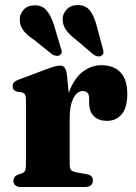

<svg xmlns="http://www.w3.org/2000/svg" viewBox="-20 -753 546 773"><path d="M242 -269Q242 -343.5 262.2 -392.8Q282.5 -442 316 -466.2Q349.5 -490.5 388 -490.5Q438.5 -490.5 465.5 -461.2Q492.5 -432 492.5 -374.5Q492.5 -319.5 470 -293Q447.5 -266.5 412 -266.5Q376 -266.5 357.5 -285.5Q339 -304.5 339 -338V-357.5Q338.5 -372 332.5 -379.2Q326.5 -386.5 313 -386.5Q299 -386.5 287.2 -374.8Q275.5 -363 268 -338.5Q260.5 -314 260.5 -274ZM249.5 -451.5 260.5 -341.5V-91.5Q260.5 -76 265.8 -69Q271 -62 287.5 -59L328 -52Q341.5 -49.5 347.8 -43.2Q354 -37 354 -25.5Q354 -13.5 345.5 -6.8Q337 0 321 0H66Q49.5 0 41.8 -6.8Q34 -13.5 34 -25Q34 -33.5 38.8 -40Q43.5 -46.5 54 -50.5L69 -55.5Q77.5 -58.5 81 -66.2Q84.5 -74 84.5 -91.5V-352.5Q84.5 -366.5 80.5 -372.8Q76.5 -379 68 -381L49.5 -383.5Q39.5 -386.5 35.2 -391.8Q31 -397 31 -405.5Q31 -415.5 36.8 -421.8Q42.5 -428 58 -433.5L158 -471Q188 -482.5 201.2 -485.8Q214.5 -489 222 -489Q234 -489 240.5 -480.5Q247 -472 249.5 -451.5ZM196.5 -655 224.5 -560.5Q228 -552 228.5 -545Q229 -538 222.5 -532.5Q217 -527.5 207.8 -528.2Q198.5 -529 190.5 -534L116 -593.5Q88.5 -611.5 74.5 -629.8Q60.5 -648 59.5 -673Q58.5 -694.5 74.2 -712.8Q90 -731 118.5 -731.5Q149 -732.5 167 -711.5Q185 -690.5 196.5 -655ZM368.5 -652 394 -557.5Q396.5 -548.5 396.5 -541.5Q396.5 -534.5 389.5 -529.5Q383.5 -525 374.5 -526Q365.5 -527 357.5 -532.5L284.5 -594.5Q259 -614 245.8 -632.8Q232.5 -651.5 232 -676.5Q232.5 -698 249 -715.5Q265.5 -733 293.5 -732.5Q325 -732.5 342 -710.5Q359 -688.5 368.5 -652Z"/></svg>

Font: Fraunces
Style: Bold
Weight: 700
Version: Version 1.000;[b76b70a41]